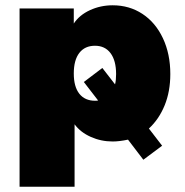

<svg xmlns="http://www.w3.org/2000/svg" viewBox="-20 -526 698 726"><path d="M543 -40 593 25 522 78 464 2Q431 9 406 9Q362 9 323 -8.5Q284 -26 262 -56V180H54V-494H259V-437Q280 -469 320 -487.5Q360 -506 406 -506Q469 -506 518.5 -473.5Q568 -441 596 -381.5Q624 -322 624 -246Q624 -180 602.5 -127.5Q581 -75 543 -40ZM351 -146 297 -216 367 -269 415 -207Q419 -222 419 -246Q419 -297 398 -325Q377 -353 339 -353Q301 -353 280 -326Q259 -299 259 -248Q259 -198 280 -171.5Q301 -145 340 -145Q347 -145 351 -146Z"/></svg>

Font: Nunito Sans Heavy
Style: Regular
Weight: 400
Designer: Vernon Adams
Foundry: Vernon Adams
Version: Version 2.500